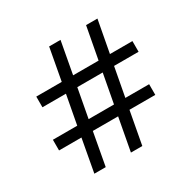

<svg xmlns="http://www.w3.org/2000/svg" viewBox="-148 -897 949 950"><g transform="rotate(-30 326.5 -421.5)"><path d="M584 -340.8V-279.8H436.5L401.9 -92.8H336.9L371.6 -279.8H227.1L192.9 -92.8H127.9L162.1 -279.8H34.2V-340.8H173.3L204.1 -505.9H69.8V-566.9H215.3L249 -750H314L280.3 -566.9H425.8L460 -750H524.9L490.7 -566.9H619.1V-505.9H479L448.2 -340.8ZM238.3 -340.8H383.3L414.1 -505.9H269Z"/></g></svg>

Font: Noto Sans Oriya UI
Style: Regular
Weight: 400
Designer: Monotype Design Team
Foundry: Monotype Imaging Inc.
Version: Version 1.01